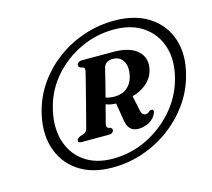

<svg xmlns="http://www.w3.org/2000/svg" viewBox="-93 -869 939 849"><g transform="rotate(-15 377.0 -445.0)"><path d="M323.5 -131.5Q228.5 -131.5 166 -174.5Q103.5 -217.5 81.2 -292Q59 -366.5 85 -460.5Q103.5 -525.5 143 -579.8Q182.5 -634 237.8 -674Q293 -714 359.2 -735.8Q425.5 -757.5 497 -757.5Q591.5 -757.5 655 -716.2Q718.5 -675 742.2 -602.5Q766 -530 740 -437Q722 -371 681.8 -315.2Q641.5 -259.5 585.5 -218.2Q529.5 -177 462.5 -154.2Q395.5 -131.5 323.5 -131.5ZM335 -169Q416.5 -169 489.5 -204.2Q562.5 -239.5 615.5 -300Q668.5 -360.5 689.5 -437.5Q711.5 -519 691.5 -582.8Q671.5 -646.5 618 -683.2Q564.5 -720 485 -720Q405 -720 333.2 -686.8Q261.5 -653.5 209.2 -595.2Q157 -537 136.5 -461Q114 -378 132 -312Q150 -246 202.5 -207.5Q255 -169 335 -169ZM590.5 -502.5Q582 -470.5 554 -446.5Q526 -422.5 489 -413.5L502.5 -349Q505 -333.5 511 -327.5Q517 -321.5 524.5 -321.5Q534.5 -321.5 544 -331Q549.5 -334.5 555 -334Q560 -333.5 561.8 -328Q563.5 -322.5 560 -315.5Q550 -293 527.5 -280.2Q505 -267.5 477 -267.5Q455.5 -267.5 441.8 -279.8Q428 -292 423.5 -321L410.5 -401Q397 -401.5 385.5 -403.8Q374 -406 364.5 -410Q358 -385.5 352.5 -364.2Q347 -343 343 -327.5Q339 -310.5 348.5 -306.5L360 -303Q368 -298 365.5 -289Q361.5 -276 343.5 -276H219.5Q201 -276 204.5 -289Q207.5 -298 222 -303.5L235 -307.5Q241.5 -309.5 246.2 -313.8Q251 -318 253.5 -327Q259.5 -349.5 268 -382.5Q276.5 -415.5 285.8 -451.5Q295 -487.5 303.2 -519.8Q311.5 -552 316.5 -573Q320 -589 311 -592.5L299 -596Q288.5 -600.5 291 -611.5Q295.5 -625 314 -625H455.5Q534.5 -625 569.8 -590.8Q605 -556.5 590.5 -502.5ZM404 -566Q399.5 -546 390.5 -511.2Q381.5 -476.5 372 -439Q389 -432.5 412.5 -432.5Q446 -432.5 468.8 -450.5Q491.5 -468.5 499.5 -501.5Q509.5 -542.5 494.5 -569Q479.5 -595.5 447 -595.5Q411.5 -595.5 404 -566Z"/></g></svg>

Font: Fraunces 9pt S000 SemiBold
Style: Italic
Weight: 600
Italic angle: -16°
Version: Version 1.000; ttfautohint (v1.8.3)